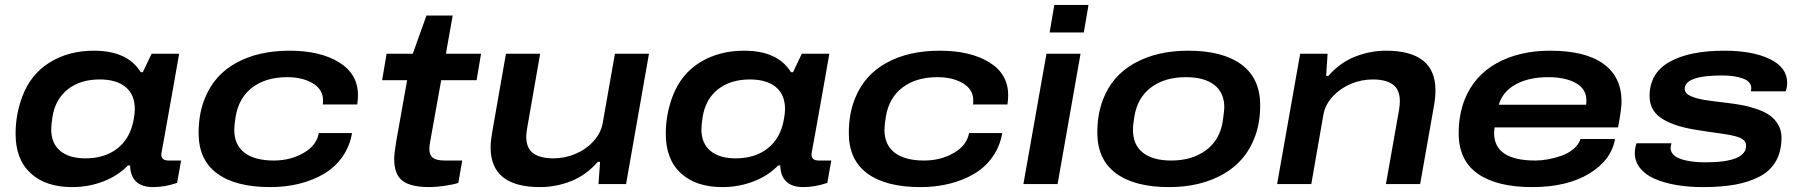

<svg xmlns="http://www.w3.org/2000/svg" viewBox="-20 -744 7282 776"><path d="M272 12.2Q165 12.2 104 -43.7Q43 -99.6 43 -203.1Q43 -281.2 69.8 -353Q104 -444.3 180.9 -491.7Q257.8 -539.1 358.9 -539.1Q496.1 -539.1 548.8 -452.1H557.1L592.8 -526.9H704.1L681.2 -397Q669.9 -334 660.4 -280.3Q650.9 -226.6 646 -199.7Q641.1 -172.9 637.5 -153.3Q633.8 -133.8 632.8 -127.4Q631.8 -121.1 631.8 -120.1Q631.8 -95.2 661.1 -95.2H711.9L695.8 -4.9Q646.5 12.2 598.1 12.2Q539.1 12.2 517.1 -26.9Q505.9 -48.3 505.9 -75.2H497.1Q456.5 -33.2 397 -10.5Q337.4 12.2 272 12.2ZM325.2 -104Q403.8 -104 455.1 -144.5Q506.3 -185.1 520 -259.8Q524.9 -284.7 524.9 -303.2Q524.9 -361.3 487.8 -392.1Q450.7 -422.9 382.8 -422.9Q305.2 -422.9 254.4 -383.3Q203.6 -343.8 191.9 -271Q187 -237.3 187 -221.2Q187 -165 223.1 -134.5Q259.3 -104 325.2 -104Z M1072.8 12.2Q932.1 12.2 857.4 -43Q782.7 -98.1 782.7 -206.1Q782.7 -286.1 808.6 -348.1Q846.7 -441.9 935.8 -490.5Q1024.9 -539.1 1149.9 -539.1Q1273.9 -539.1 1350.3 -492.2Q1426.8 -445.3 1426.8 -358.9Q1426.8 -341.8 1423.8 -321.8H1284.7Q1285.6 -326.7 1285.6 -337.9Q1285.6 -382.3 1244.4 -407.2Q1203.1 -432.1 1140.6 -432.1Q1055.7 -432.1 1000.7 -391.1Q945.8 -350.1 932.6 -273.9Q926.8 -237.8 926.8 -219.2Q926.8 -158.7 968 -127Q1009.3 -95.2 1086.9 -95.2Q1153.8 -95.2 1206.8 -125.7Q1259.8 -156.2 1268.6 -206.1H1402.8Q1393.6 -152.3 1363.8 -110.1Q1334 -67.9 1289.3 -41.5Q1244.6 -15.1 1189.7 -1.5Q1134.8 12.2 1072.8 12.2Z M1715.3 12.2Q1640.1 12.2 1606.7 -13.4Q1573.2 -39.1 1573.2 -101.1Q1573.2 -121.1 1580.6 -168L1625.5 -419.9H1524.4L1542.5 -526.9H1648.4L1703.6 -681.2H1809.6L1782.2 -526.9H1924.3L1906.2 -419.9H1763.2L1718.3 -169.9Q1715.3 -152.8 1715.3 -142.1Q1715.3 -117.7 1729.2 -106.4Q1743.2 -95.2 1779.3 -95.2H1848.1L1832.5 -4.9Q1812.5 2 1776.6 7.1Q1740.7 12.2 1715.3 12.2Z M2163.1 12.2Q1962.9 12.2 1962.9 -147.9Q1962.9 -173.3 1969.2 -209L2024.9 -526.9H2163.1L2110.4 -225.1Q2106.9 -203.6 2106.9 -191.9Q2106.9 -145 2135.3 -124.5Q2163.6 -104 2217.3 -104Q2262.2 -104 2304.7 -121.6Q2347.2 -139.2 2377.9 -172.4Q2408.7 -205.6 2416 -247.1L2465.3 -526.9H2603L2510.3 0H2398.9L2405.3 -89.8H2396Q2348.6 -35.6 2287.6 -11.7Q2226.6 12.2 2163.1 12.2Z M2899.9 12.2Q2793 12.2 2731.9 -43.7Q2670.9 -99.6 2670.9 -203.1Q2670.9 -281.2 2697.8 -353Q2731.9 -444.3 2808.8 -491.7Q2885.7 -539.1 2986.8 -539.1Q3124 -539.1 3176.8 -452.1H3185.1L3220.7 -526.9H3332L3309.1 -397Q3297.9 -334 3288.3 -280.3Q3278.8 -226.6 3273.9 -199.7Q3269 -172.9 3265.4 -153.3Q3261.7 -133.8 3260.7 -127.4Q3259.8 -121.1 3259.8 -120.1Q3259.8 -95.2 3289.1 -95.2H3339.8L3323.7 -4.9Q3274.4 12.2 3226.1 12.2Q3167 12.2 3145 -26.9Q3133.8 -48.3 3133.8 -75.2H3125Q3084.5 -33.2 3024.9 -10.5Q2965.3 12.2 2899.9 12.2ZM2953.1 -104Q3031.7 -104 3083 -144.5Q3134.3 -185.1 3147.9 -259.8Q3152.8 -284.7 3152.8 -303.2Q3152.8 -361.3 3115.7 -392.1Q3078.6 -422.9 3010.7 -422.9Q2933.1 -422.9 2882.3 -383.3Q2831.5 -343.8 2819.8 -271Q2814.9 -237.3 2814.9 -221.2Q2814.9 -165 2851.1 -134.5Q2887.2 -104 2953.1 -104Z M3700.7 12.2Q3560.1 12.2 3485.4 -43Q3410.6 -98.1 3410.6 -206.1Q3410.6 -286.1 3436.5 -348.1Q3474.6 -441.9 3563.7 -490.5Q3652.8 -539.1 3777.8 -539.1Q3901.9 -539.1 3978.3 -492.2Q4054.7 -445.3 4054.7 -358.9Q4054.7 -341.8 4051.8 -321.8H3912.6Q3913.6 -326.7 3913.6 -337.9Q3913.6 -382.3 3872.3 -407.2Q3831.1 -432.1 3768.6 -432.1Q3683.6 -432.1 3628.7 -391.1Q3573.7 -350.1 3560.5 -273.9Q3554.7 -237.8 3554.7 -219.2Q3554.7 -158.7 3595.9 -127Q3637.2 -95.2 3714.8 -95.2Q3781.7 -95.2 3834.7 -125.7Q3887.7 -156.2 3896.5 -206.1H4030.8Q4021.5 -152.3 3991.7 -110.1Q3961.9 -67.9 3917.2 -41.5Q3872.6 -15.1 3817.6 -1.5Q3762.7 12.2 3700.7 12.2Z M4222.2 -612.8 4241.2 -724.1H4379.4L4360.4 -612.8ZM4116.2 0 4209.5 -526.9H4347.2L4254.4 0Z M4705.1 12.2Q4565.4 12.2 4490.2 -43.7Q4415 -99.6 4415 -208Q4415 -282.7 4438 -341.8Q4474.6 -438 4565.2 -488.5Q4655.8 -539.1 4782.2 -539.1Q4921.9 -539.1 4997.6 -483.2Q5073.2 -427.2 5073.2 -318.8Q5073.2 -247.1 5052.2 -191.9Q5016.1 -92.8 4924.1 -40.3Q4832 12.2 4705.1 12.2ZM4713.9 -95.2Q4797.9 -95.2 4854 -136.7Q4910.2 -178.2 4921.9 -253.9Q4928.2 -296.9 4928.2 -310.1Q4928.2 -369.6 4887.7 -400.9Q4847.2 -432.1 4772.9 -432.1Q4688 -432.1 4632.8 -391.1Q4577.6 -350.1 4564.9 -273.9Q4559.1 -240.7 4559.1 -219.2Q4559.1 -158.7 4599.1 -127Q4639.2 -95.2 4713.9 -95.2Z M5141.6 0 5234.9 -526.9H5345.7L5339.8 -437H5348.6Q5396 -491.2 5457 -515.1Q5518.1 -539.1 5581.5 -539.1Q5781.7 -539.1 5781.7 -378.9Q5781.7 -350.6 5775.9 -317.9L5719.7 0H5581.5L5634.8 -301.8Q5637.7 -320.3 5637.7 -335Q5637.7 -381.8 5609.6 -402.3Q5581.5 -422.9 5527.8 -422.9Q5482.9 -422.9 5440.4 -405.3Q5397.9 -387.7 5366.9 -354.5Q5335.9 -321.3 5328.6 -279.8L5279.8 0Z M6172.4 12.2Q6029.8 12.2 5952.6 -42Q5875.5 -96.2 5875.5 -205.1Q5875.5 -279.3 5899.4 -340.8Q5937.5 -437.5 6028.8 -488.3Q6120.1 -539.1 6244.6 -539.1Q6387.2 -539.1 6460.4 -486.1Q6533.7 -433.1 6533.7 -334Q6533.7 -301.8 6519.5 -229H6020.5Q6018.6 -213.4 6018.6 -207Q6018.6 -95.2 6185.5 -95.2Q6209.5 -95.2 6236.6 -100.1Q6263.7 -105 6291.3 -114.7Q6318.8 -124.5 6339.8 -142.1Q6360.8 -159.7 6367.7 -182.1H6507.3Q6492.7 -96.7 6402.8 -42.2Q6313 12.2 6172.4 12.2ZM6037.6 -320.8H6390.6Q6391.6 -326.7 6391.6 -337.9Q6391.6 -384.8 6348.9 -408.4Q6306.2 -432.1 6237.3 -432.1Q6159.2 -432.1 6106.2 -403.1Q6053.2 -374 6037.6 -320.8Z M6863.3 12.2Q6805.2 12.2 6756.1 3.9Q6707 -4.4 6668.9 -20.8Q6630.9 -37.1 6609.1 -64Q6587.4 -90.8 6587.4 -126Q6587.4 -145 6594.2 -165H6735.4Q6731.9 -147.9 6731.9 -147Q6731.9 -116.2 6771.2 -102.1Q6810.5 -87.9 6872.1 -87.9Q7037.1 -87.9 7037.1 -154.8Q7037.1 -162.1 7034.7 -168Q7032.2 -173.8 7026.4 -178.5Q7020.5 -183.1 7013.7 -186.5Q7006.8 -189.9 6995.6 -192.9Q6984.4 -195.8 6973.9 -198Q6963.4 -200.2 6947 -202.6Q6930.7 -205.1 6916.7 -207Q6902.8 -209 6882.1 -211.9Q6861.3 -214.8 6844.2 -217.8Q6799.3 -224.6 6765.6 -234.6Q6731.9 -244.6 6704.1 -260.3Q6676.3 -275.9 6661.6 -299.8Q6647 -323.7 6647 -355Q6647 -448.2 6727.3 -493.7Q6807.6 -539.1 6949.2 -539.1Q7064 -539.1 7133.5 -505.1Q7203.1 -471.2 7203.1 -409.2Q7203.1 -391.6 7197.3 -375H7056.2Q7058.1 -382.8 7058.1 -387.2Q7058.1 -414.1 7024.9 -426.5Q6991.7 -439 6939.9 -439Q6789.1 -439 6789.1 -384.8Q6789.1 -376 6794.9 -368.7Q6800.8 -361.3 6812.5 -356Q6824.2 -350.6 6838.4 -346.7Q6852.5 -342.8 6872.3 -339.6Q6892.1 -336.4 6910.4 -334.2Q6928.7 -332 6952.6 -329.1H6953.1Q6989.7 -324.7 7018.3 -319.6Q7046.9 -314.5 7078.9 -303.7Q7110.8 -293 7131.6 -278.6Q7152.3 -264.2 7166.3 -241Q7180.2 -217.8 7180.2 -188Q7180.2 -132.8 7158 -93.3Q7135.7 -53.7 7092.8 -31Q7049.8 -8.3 6993.7 2Q6937.5 12.2 6863.3 12.2Z"/></svg>

Font: Archivo Expanded SemiBold
Style: Italic
Weight: 600
Width: 7
Italic angle: -10°
Designer: Hector Gatti
Foundry: Omnibus-Type
Version: Version 2.001